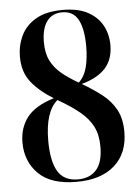

<svg xmlns="http://www.w3.org/2000/svg" viewBox="-53 -765 592 817"><g transform="rotate(-5 243.5 -357.0)"><path d="M241 10Q133 10 79.5 -42.5Q26 -95 26 -177Q26 -239 60 -283.5Q94 -328 175 -353Q115 -390 81 -433Q47 -476 47 -541Q47 -589 67 -631Q87 -673 131 -698.5Q175 -724 245 -724Q311 -724 352.5 -701.5Q394 -679 414.5 -641.5Q435 -604 435 -557Q435 -497 401.5 -459.5Q368 -422 299 -403Q347 -375 383.5 -346.5Q420 -318 441 -279.5Q462 -241 462 -185Q462 -93 404 -41.5Q346 10 241 10ZM287 -410Q312 -433 322 -472Q332 -511 332 -561Q332 -635 311 -674.5Q290 -714 243 -714Q199 -714 176.5 -682.5Q154 -651 154 -594Q154 -547 170 -515Q186 -483 215.5 -458.5Q245 -434 287 -410ZM248 0Q299 0 327 -32Q355 -64 355 -131Q355 -180 337.5 -215.5Q320 -251 283 -281.5Q246 -312 190 -344Q136 -298 136 -175Q136 -88 162 -44Q188 0 248 0Z"/></g></svg>

Font: Noto Serif Display Condensed
Style: Bold
Weight: 700
Width: 3
Designer: Monotype Design Team
Foundry: Monotype Imaging Inc.
Version: Version 2.009